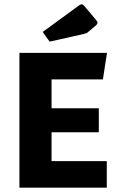

<svg xmlns="http://www.w3.org/2000/svg" viewBox="-20 -870 557 890"><path d="M219 -257V-123H475V0H70V-625H476L457 -502H219V-368H438V-257ZM210 -677 178 -722 348 -846Q354 -850 358 -850Q364 -850 371 -842L424 -779Q432 -770 432 -765Q432 -758 422 -750L390 -723Q385 -718 380 -716Q375 -714 366 -712Z"/></svg>

Font: Changa SemiBold
Style: Regular
Weight: 600
Designer: Eduardo Rodriguez Tunni
Foundry: Eduardo Rodriguez Tunni
Version: Version 3.002; ttfautohint (v1.8.2)